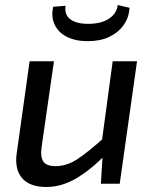

<svg xmlns="http://www.w3.org/2000/svg" viewBox="-20 -732 611 765"><path d="M195 -488 146 -148Q140 -106 153 -88Q166 -70 201 -70Q246 -70 288.5 -98Q331 -126 393 -182L404 -119Q339 -53 281.5 -20Q224 13 165 13Q97 13 67 -23.5Q37 -60 47 -124L98 -488ZM526 -488 457 0H382L390 -134L383 -148L429 -488ZM449 -712 496 -701Q494 -662 472.5 -632Q451 -602 415 -585Q379 -568 330 -568Q280 -568 246 -585.5Q212 -603 197.5 -634.5Q183 -666 192 -705L241 -709Q236 -673 260.5 -655Q285 -637 331 -637Q383 -637 414 -657.5Q445 -678 449 -712Z"/></svg>

Font: Exo 2 Medium
Style: Italic
Weight: 500
Italic angle: -8°
Designer: Natanael Gama
Foundry: Natanael Gama
Version: Version 2.010